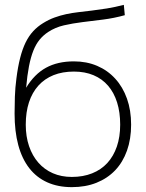

<svg xmlns="http://www.w3.org/2000/svg" viewBox="-20 -755 600 790"><path d="M275.5 15Q218.5 15 174.5 -4.8Q130.5 -24.5 100.5 -63Q70.5 -101.5 55.2 -158Q40 -214.5 40 -288Q40 -319 41.2 -356.8Q42.5 -394.5 47.5 -432Q53.5 -480 62.8 -516.2Q72 -552.5 85.2 -579.8Q98.5 -607 116.5 -626.5Q134.5 -646 157.5 -660Q181 -674.5 204.5 -683Q228 -691.5 252.5 -696.8Q277 -702 303 -705Q329 -708 358 -711.5Q387 -715 419.8 -720.2Q452.5 -725.5 489.5 -735L493.5 -692.5Q448.5 -680 404.2 -674.5Q360 -669 319.5 -664Q279 -659 243.2 -650.8Q207.5 -642.5 178.5 -623.5Q158.5 -610.5 143.2 -592Q128 -573.5 117.2 -546.5Q106.5 -519.5 99.2 -482.2Q92 -445 87.5 -394Q121.5 -450 169.2 -476.2Q217 -502.5 284 -502.5Q336.5 -502.5 379.8 -484Q423 -465.5 454.2 -431.2Q485.5 -397 502.5 -349Q519.5 -301 519.5 -242Q519.5 -183 502.5 -135.2Q485.5 -87.5 453.8 -54.2Q422 -21 377 -3Q332 15 275.5 15ZM275.5 -27Q322 -27 359 -41.8Q396 -56.5 421.5 -84.2Q447 -112 460.8 -152Q474.5 -192 474.5 -242Q474.5 -293 461.8 -333.5Q449 -374 424.8 -402.2Q400.5 -430.5 365 -445.5Q329.5 -460.5 284 -460.5Q237 -460.5 200.2 -445.8Q163.5 -431 138 -402.8Q112.5 -374.5 99.2 -334Q86 -293.5 86 -242Q86 -193.5 99.5 -153.8Q113 -114 137.8 -85.8Q162.5 -57.5 197.5 -42.2Q232.5 -27 275.5 -27Z"/></svg>

Font: Vela Sans ExtLt
Style: Regular
Weight: 200
Designer: Principal design: Mikhail Sharanda - project Manrope.
Design modification: Ravid Balaliev
Foundry: Mikhail Sharanda
Version: Version 1.001